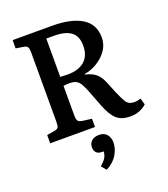

<svg xmlns="http://www.w3.org/2000/svg" viewBox="-172 -821 1074 1224"><g transform="rotate(-20 365.5 -209.0)"><path d="M598 14Q539 14 506 -15.5Q473 -45 446 -114L401 -231Q389 -260 378 -279.5Q367 -299 350.5 -308.5Q334 -318 304 -318Q280 -318 263 -315V-114Q263 -89 270 -78Q277 -67 300 -64L362 -56V0H58V-56L111 -65Q130 -68 136 -78Q142 -88 142 -116V-589Q142 -613 135.5 -623Q129 -633 109 -636L58 -644V-700H326Q455 -700 526.5 -656Q598 -612 598 -522Q598 -474 571 -435.5Q544 -397 502.5 -372Q461 -347 416 -340V-336Q460 -326 485.5 -305.5Q511 -285 529 -243L560 -167Q581 -117 598 -90Q615 -63 653 -63Q662 -63 672 -64.5Q682 -66 697 -71L709 -27Q687 -7 659.5 3.5Q632 14 598 14ZM314 -374Q388 -374 428.5 -410Q469 -446 469 -513Q469 -578 430.5 -607Q392 -636 315 -636H263V-376Q280 -375 292 -374.5Q304 -374 314 -374ZM339 282 311 248Q341 223 350.5 204Q360 185 361 165H351Q323 165 311 151Q299 137 299 117Q299 88 318 72Q337 56 367 56Q403 56 421 78Q439 100 439 132Q439 172 415 213.5Q391 255 339 282Z"/></g></svg>

Font: Literata Medium
Style: Regular
Weight: 500
Designer: Latin by Veronika Burian and Jose Scaglione. Greek by Irene Vlachou. Cyrillic by Vera Evstafieva.
Foundry: TypeTogether
Version: Version 3.103; ttfautohint (v1.8.4.7-5d5b);gftools[0.9.29]